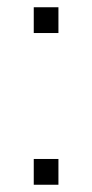

<svg xmlns="http://www.w3.org/2000/svg" viewBox="-20 -509 254 529"><path d="M73 -71H141V0H73ZM73 -489H141V-418H73Z"/></svg>

Font: Muli ExtraLight
Style: Regular
Weight: 250
Designer: Vernon Adams
Foundry: Vernon Adams
Version: Version 2.100; ttfautohint (v1.8.1.43-b0c9)